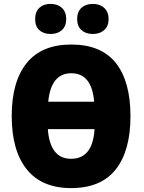

<svg xmlns="http://www.w3.org/2000/svg" viewBox="-20 -953 736 983"><path d="M344 10Q194 10 117 -86Q40 -182 40 -359Q40 -535 116.5 -630Q193 -725 345 -725Q498 -725 573 -630.5Q648 -536 648 -358Q648 -181 572.5 -85.5Q497 10 344 10ZM227 -432H462Q450 -578 345 -578Q241 -578 227 -432ZM464 -292H225Q230 -218 259.5 -179Q289 -140 344 -140Q455 -140 464 -292ZM239 -933Q275 -933 297 -912.5Q319 -892 319 -855Q319 -819 297 -799Q275 -779 239 -779Q203 -779 181.5 -798.5Q160 -818 160 -855Q160 -893 181.5 -913Q203 -933 239 -933ZM455 -933Q491 -933 513.5 -912.5Q536 -892 536 -855Q536 -819 513.5 -799Q491 -779 455 -779Q419 -779 397 -799Q375 -819 375 -855Q375 -893 397 -913Q419 -933 455 -933Z"/></svg>

Font: Noto Sans Display Black Narrow
Style: Regular
Weight: 900
Width: 4
Designer: Monotype Design team
Foundry: Monotype Imaging Inc.
Version: Version 1.000